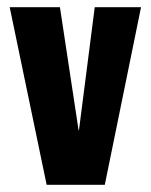

<svg xmlns="http://www.w3.org/2000/svg" viewBox="-20 -515 420 535"><path d="M110 0 7 -495H147L199 -152H200L244 -495H373L272 0Z"/></svg>

Font: Alumni Sans ExtraBold
Style: Regular
Weight: 800
Designer: Robert E. Leuschke
Foundry: Robert E. Leuschke
Version: Version 1.018